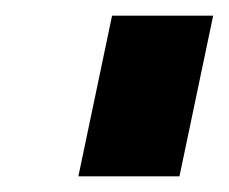

<svg xmlns="http://www.w3.org/2000/svg" viewBox="-20 -719 292 245"><path d="M123 -699H252L209 -494H80Z"/></svg>

Font: Prompt Bold
Style: Bold Italic
Weight: 700
Italic angle: -12°
Designer: Katatrad Team
Foundry: CadsonDemak
Version: Version 1.000